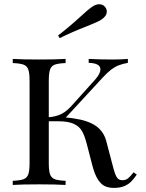

<svg xmlns="http://www.w3.org/2000/svg" viewBox="-20 -892 702 926"><path d="M42 0ZM529.3 14.2Q505.4 14.2 487.1 6.3Q468.8 -1.5 452.9 -25.4Q437 -49.3 425.3 -94.2L398.4 -198.2Q388.2 -236.8 376 -259Q363.8 -281.2 336.9 -294.2Q310.1 -307.1 261.7 -307.1H215.3V-106Q215.3 -68.4 221.4 -51.3Q227.5 -34.2 243.9 -27.8Q260.3 -21.5 296.4 -20V0Q250 -2.9 169.4 -2.9Q83 -2.9 41.5 0V-20Q77.6 -21.5 94 -27.8Q110.4 -34.2 116.5 -51.3Q122.6 -68.4 122.6 -106V-502Q122.6 -539.6 116.5 -556.6Q110.4 -573.7 94 -580.1Q77.6 -586.4 41.5 -587.9V-607.9Q83 -605 169.4 -605Q250 -605 296.4 -607.9V-587.9Q260.3 -586.4 243.9 -580.1Q227.5 -573.7 221.4 -556.6Q215.3 -539.6 215.3 -502V-326.7Q249.5 -329.1 277.1 -342.8Q304.7 -356.4 335.4 -393.1L440.4 -509.8Q464.4 -538.1 464.4 -557.1Q464.4 -587.4 407.7 -588.9V-607.9Q460.9 -605 522.5 -605Q567.9 -605 596.7 -607.9V-588.9Q570.8 -584 552.7 -577.1Q534.7 -570.3 516.4 -556.4Q498 -542.5 474.6 -517.1L297.4 -325.2Q314.9 -324.2 336.4 -320.8Q404.3 -311 442.1 -284.9Q480 -258.8 492.7 -210.9L520.5 -105Q529.3 -70.8 534.7 -55.2Q540 -39.6 548.1 -31.2Q556.2 -22.9 569.8 -22.9Q586.4 -22.9 597.2 -31.5Q607.9 -40 624.5 -61L639.6 -49.8Q624.5 -27.8 610.8 -14.6Q597.2 -1.5 577.6 6.3Q558.1 14.2 529.3 14.2ZM458.5 -871.6Q479 -871.6 489.3 -855Q495.1 -846.2 495.1 -835.9Q495.1 -814.5 468.3 -796.9Q450.2 -785.6 396 -764.2Q324.2 -736.3 267.6 -708L260.3 -721.2Q308.1 -757.3 367.7 -811.5Q405.8 -847.2 428.2 -861.8Q444.3 -871.6 458.5 -871.6Z"/></svg>

Font: Playfair Display SC
Style: Regular
Weight: 400
Designer: Claus Eggers Sørensen
Foundry: Claus Eggers Sørensen
Version: Version 1.004;PS 001.004;hotconv 1.0.70;makeotf.lib2.5.58329